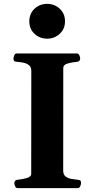

<svg xmlns="http://www.w3.org/2000/svg" viewBox="-20 -968 486 988"><path d="M70.3 0Q62 0 57.9 -9.8Q53.7 -19.5 53.7 -24.9Q53.7 -41 69.8 -43Q93.3 -44.9 116.9 -51.5Q140.6 -58.1 140.6 -74.2L141.1 -602.5Q141.1 -623.5 128.7 -633Q116.2 -642.5 99.1 -645.7Q82 -648.9 66.9 -649.9Q56.6 -650.9 53 -654.1Q49.3 -657.2 49.3 -668Q49.3 -673.3 53.5 -683.1Q57.6 -692.9 65.9 -692.9H376Q384.3 -692.9 388.4 -683.1Q392.6 -673.3 392.6 -668Q392.6 -651.9 376.5 -649.9Q351.6 -647.9 328.6 -641.4Q305.6 -634.8 305.6 -618.7L305.2 -90.3Q305.2 -69.3 317.6 -59.9Q330.1 -50.4 347.4 -47.4Q364.7 -44.4 379.4 -43Q389.6 -42 393.3 -39.1Q397 -36.1 397 -24.9Q397 -19.5 392.8 -9.8Q388.7 0 380.4 0ZM222.7 -769Q184.6 -769 157.7 -793.9Q130.9 -818.8 130.9 -858.4Q130.9 -897.9 157.7 -923.1Q184.6 -948.2 222.7 -948.2Q260.3 -948.2 287.4 -923.1Q314.5 -897.9 314.5 -858.4Q314.5 -818.8 287.4 -793.9Q260.3 -769 222.7 -769Z"/></svg>

Font: Gelasio
Style: Regular
Weight: 400
Designer: Eben Sorkin
Foundry: Eben Sorkin
Version: Version 1.008